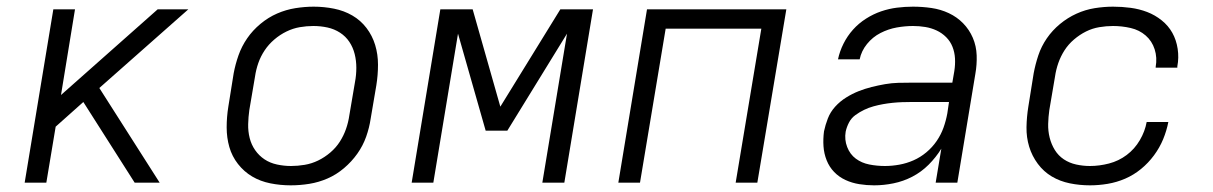

<svg xmlns="http://www.w3.org/2000/svg" viewBox="-20 -548 3640 576"><path d="M54 0 140 -520H205L163 -263L453 -520H545L278 -284L459 0H384L230 -242L147 -168L119 0Z M852 8Q852 8 852 8Q852 8 852 8Q821 8 791 2Q761 -4 736.5 -18.5Q712 -33 694 -56Q676 -79 668 -107Q660 -135 660 -166Q660 -197 665 -228L681 -328Q686 -355 695.5 -382Q705 -409 721.5 -433Q738 -457 761.5 -476.5Q785 -496 811.5 -507.5Q838 -519 866 -523.5Q894 -528 921 -528Q921 -528 921 -528Q921 -528 921 -528Q952 -528 982 -522Q1012 -516 1037 -501.5Q1062 -487 1079.5 -464Q1097 -441 1105.5 -413Q1114 -385 1114 -354Q1114 -323 1109 -292L1092 -192Q1088 -165 1078.5 -138Q1069 -111 1052 -87Q1035 -63 1012 -43.5Q989 -24 962.5 -12.5Q936 -1 908 3.5Q880 8 852 8ZM853 -50Q873 -50 894 -53.5Q915 -57 934.5 -66.5Q954 -76 971 -90.5Q988 -105 999.5 -123Q1011 -141 1018 -161Q1025 -181 1028 -202L1045 -302Q1049 -323 1049 -344.5Q1049 -366 1044 -386Q1039 -406 1028 -422.5Q1017 -439 1000 -450Q983 -461 962.5 -465.5Q942 -470 920 -470Q900 -470 879.5 -466.5Q859 -463 839.5 -453.5Q820 -444 803 -429.5Q786 -415 774 -397Q762 -379 755 -359Q748 -339 745 -318L728 -218Q725 -197 724.5 -175.5Q724 -154 729 -134Q734 -114 745.5 -97.5Q757 -81 773.5 -70Q790 -59 811 -54.5Q832 -50 853 -50Z M1215 0 1301 -520H1398L1481 -228L1661 -520H1759L1673 0H1607L1681 -447L1502 -156H1437L1354 -447L1280 0Z M1835 0 1921 -520H2339L2252 0H2187L2264 -462H1977L1900 0Z M2603 8Q2603 8 2603 8Q2603 8 2603 8H2602Q2580 8 2558 4.5Q2536 1 2516.5 -8Q2497 -17 2482.5 -32Q2468 -47 2460 -67Q2452 -87 2450.5 -109Q2449 -131 2452 -154Q2456 -173 2463.5 -192.5Q2471 -212 2485.5 -228Q2500 -244 2518.5 -255.5Q2537 -267 2556 -274.5Q2575 -282 2595 -287Q2615 -292 2635 -295.5Q2655 -299 2675 -299.5Q2695 -300 2714 -300H2837L2843 -335Q2846 -354 2845 -372.5Q2844 -391 2837.5 -407.5Q2831 -424 2818.5 -436.5Q2806 -449 2790 -456.5Q2774 -464 2756 -467Q2738 -470 2719 -470Q2695 -470 2670 -465.5Q2645 -461 2621.5 -449Q2598 -437 2581 -416Q2564 -395 2559 -370H2494Q2499 -394 2510.5 -417Q2522 -440 2539 -459Q2556 -478 2578 -492Q2600 -506 2623.5 -514Q2647 -522 2671 -525Q2695 -528 2719 -528Q2747 -528 2774.5 -524Q2802 -520 2826.5 -508.5Q2851 -497 2869.5 -478Q2888 -459 2898.5 -434.5Q2909 -410 2910 -382Q2911 -354 2906 -326L2852 0H2787L2804 -102Q2788 -76 2766 -54Q2744 -32 2717 -18Q2690 -4 2660.5 2Q2631 8 2603 8ZM2635 -50Q2656 -50 2678 -54Q2700 -58 2720.5 -67Q2741 -76 2759 -91Q2777 -106 2790 -125Q2803 -144 2810.5 -165Q2818 -186 2822 -208L2827 -242H2714Q2700 -242 2686 -241.5Q2672 -241 2657.5 -239.5Q2643 -238 2629 -235.5Q2615 -233 2600.5 -229Q2586 -225 2572.5 -218.5Q2559 -212 2546.5 -203Q2534 -194 2527 -180.5Q2520 -167 2517 -153Q2513 -129 2521.5 -107Q2530 -85 2547.5 -72Q2565 -59 2588 -54.5Q2611 -50 2635 -50Z M3250 8Q3219 8 3189.5 2Q3160 -4 3135.5 -18.5Q3111 -33 3093.5 -56.5Q3076 -80 3067.5 -108Q3059 -136 3059.5 -166.5Q3060 -197 3065 -228L3081 -328Q3086 -355 3095 -382Q3104 -409 3120.5 -433Q3137 -457 3160 -476Q3183 -495 3209.5 -507Q3236 -519 3264 -523.5Q3292 -528 3319 -528Q3346 -528 3372 -524.5Q3398 -521 3421.5 -512Q3445 -503 3465 -487Q3485 -471 3497 -449.5Q3509 -428 3513 -401.5Q3517 -375 3512 -349Q3512 -348 3512 -347Q3512 -346 3512 -345H3447Q3447 -346 3447 -346.5Q3447 -347 3447 -347Q3452 -375 3444 -400Q3436 -425 3417 -441.5Q3398 -458 3372 -464Q3346 -470 3319 -470Q3299 -470 3278 -466.5Q3257 -463 3238 -453.5Q3219 -444 3202 -429.5Q3185 -415 3173.5 -397Q3162 -379 3155 -359Q3148 -339 3145 -318L3128 -218Q3125 -197 3124.5 -176Q3124 -155 3129 -135Q3134 -115 3144.5 -98Q3155 -81 3171.5 -70Q3188 -59 3208.5 -54.5Q3229 -50 3250 -50Q3278 -50 3307 -57.5Q3336 -65 3360 -83Q3384 -101 3399.5 -127.5Q3415 -154 3420 -182H3485Q3480 -156 3469.5 -130.5Q3459 -105 3442 -82Q3425 -59 3403 -41Q3381 -23 3355.5 -12Q3330 -1 3303 3.5Q3276 8 3250 8Z"/></svg>

Font: Iosevka SS04 Lt Ex Obl
Style: Regular
Weight: 300
Width: 7
Italic angle: -9°
Monospace: yes
Designer: Belleve Invis
Foundry: Belleve Invis
Version: Version 19.0.0; ttfautohint (v1.8.4)